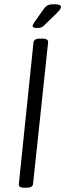

<svg xmlns="http://www.w3.org/2000/svg" viewBox="-20 -884 308 906"><path d="M96 2Q66 2 69 -16L138 -684Q140 -702 170 -702H178Q209 -702 207 -684L136 -16Q134 2 104 2ZM154 -752Q134 -752 134 -761Q134 -767 142 -779L186 -841Q196 -855 206 -859.5Q216 -864 236 -864Q268 -864 268 -851Q268 -841 245 -819L189 -765Q182 -757 174 -754.5Q166 -752 154 -752Z"/></svg>

Font: Asap Condensed Condensed Light
Style: Italic
Weight: 300
Width: 3
Italic angle: -6°
Designer: Pablo Cosgaya
Foundry: Omnibus-Type
Version: Version 3.001; ttfautohint (v1.8.4.7-5d5b)